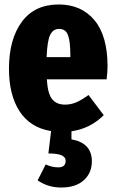

<svg xmlns="http://www.w3.org/2000/svg" viewBox="-20 -571 515 857"><path d="M456 -217H189Q193 -152 213 -128Q233 -104 270 -104Q297 -104 321 -114.5Q345 -125 375 -147L443 -57Q383 3 299 15V51Q390 67 390 149Q390 201 354 233.5Q318 266 253 266Q194 266 148 234L184 163Q212 176 240 176Q273 176 273 147Q273 130 254.5 122Q236 114 196 114L208 14Q115 -1 67.5 -74Q20 -147 20 -264Q20 -395 77 -473Q134 -551 242 -551Q343 -551 401.5 -481Q460 -411 460 -275Q460 -251 456 -217ZM294 -323Q294 -386 283.5 -414Q273 -442 244 -442Q217 -442 204 -415.5Q191 -389 188 -316H294Z"/></svg>

Font: Fira Sans Extra Condensed ExtraBold
Style: Regular
Weight: 800
Width: 1
Designer: Carrois Corporate & Edenspiekermann AG
Foundry: Carrois Corporate GbR & Edenspiekermann AG
Version: Version 4.203